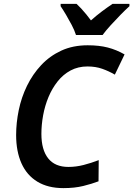

<svg xmlns="http://www.w3.org/2000/svg" viewBox="-20 -958 686 988"><path d="M306 10Q227 10 172.5 -23Q118 -56 90.5 -117.5Q63 -179 63 -263Q63 -326 76.5 -391.5Q90 -457 119 -516.5Q148 -576 192 -623Q236 -670 295.5 -697.5Q355 -725 431 -725Q490 -725 534.5 -713.5Q579 -702 621 -678L571 -574Q540 -592 506 -604Q472 -616 430 -616Q382 -616 343.5 -595.5Q305 -575 276.5 -539Q248 -503 229.5 -458.5Q211 -414 202 -365Q193 -316 193 -269Q193 -187 228 -143Q263 -99 332 -99Q371 -99 410 -109Q449 -119 488 -134L487 -25Q453 -12 408.5 -1Q364 10 306 10ZM371 -778Q363 -803 349 -829.5Q335 -856 320 -881.5Q305 -907 292 -926V-938H374Q385 -928 398 -914Q411 -900 424 -884Q437 -868 448 -853Q476 -878 504 -899Q532 -920 559 -938H646V-926Q627 -909 601 -882.5Q575 -856 549.5 -828Q524 -800 508 -778Z"/></svg>

Font: Noto Sans Display SemiBold
Style: Italic
Weight: 600
Italic angle: -12°
Designer: Monotype Design Team
Foundry: Monotype Imaging Inc.
Version: Version 2.003